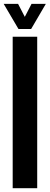

<svg xmlns="http://www.w3.org/2000/svg" viewBox="-24 -994 262 1014"><path d="M43 0V-800H172.5V0ZM73.5 -841 -4.5 -973.5H71.5L107 -905L142.5 -973.5H218L140.5 -841Z"/></svg>

Font: Big Shoulders Stencil Display ExtraBold
Style: Regular
Weight: 800
Designer: Patric King
Foundry: XO Type Co
Version: Version 1.000